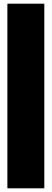

<svg xmlns="http://www.w3.org/2000/svg" viewBox="-20 -780 280 1040"><path d="M20 -760V240H220V-760Z"/></svg>

Font: MikodacsPCS
Style: Regular
Weight: 900
Designer: gluk (gluksza@wp.pl)
Foundry: gluk (gluksza@wp.pl)
Version: Version 0.27